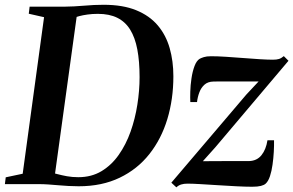

<svg xmlns="http://www.w3.org/2000/svg" viewBox="-34 -771 1228 804"><path d="M90 -743H233.5Q276.5 -743.5 318.2 -747.2Q360 -751 400 -751Q480.5 -751 536.2 -728.2Q592 -705.5 626.5 -664.8Q661 -624 676.5 -569.5Q692 -515 692 -451.5Q692 -356 666.8 -272.5Q641.5 -189 591.5 -125.8Q541.5 -62.5 467.2 -26.8Q393 9 295.5 9Q274 9 253 7.8Q232 6.5 211 4.8Q190 3 169.2 1.5Q148.5 0 128 0H-13.5L-10 -28.5L61 -43.5L150.5 -699L86.5 -713.5ZM193 -19 168.5 -51.5Q186 -47.5 205.2 -42.2Q224.5 -37 246.5 -33Q268.5 -29 294 -29Q349 -29 391 -54.2Q433 -79.5 463.2 -122.5Q493.5 -165.5 512.8 -219.8Q532 -274 541.2 -333Q550.5 -392 550.5 -448Q550.5 -514.5 541 -564.2Q531.5 -614 511 -647Q490.5 -680 457.2 -696.5Q424 -713 376 -713Q352.5 -713 332.8 -710.2Q313 -707.5 298 -703.5Q283 -699.5 273 -696L290 -722.5ZM1049 -430Q1036 -430 1016.8 -430Q997.5 -430 974.8 -430Q952 -430 929.8 -430Q907.5 -430 889 -430Q870.5 -430 859.5 -429.5Q836 -429 822 -416.2Q808 -403.5 800.8 -384.2Q793.5 -365 791 -343.5H763Q762 -360 762.8 -387Q763.5 -414 767.8 -442.8Q772 -471.5 780.5 -494.2Q789 -517 802.5 -525Q808 -528 819.5 -531.8Q831 -535.5 849.5 -535.5Q877 -535.5 912.5 -533.2Q948 -531 985 -528Q1022 -525 1054.8 -523Q1087.5 -521 1109 -521Q1124 -521 1134 -524Q1144 -527 1154.5 -536L1174 -516.5L867.5 -154L815.5 -96Q834.5 -96 860.2 -96.2Q886 -96.5 913.8 -96.5Q941.5 -96.5 966.5 -96.5Q991.5 -96.5 1009 -96.5Q1042 -97.5 1061 -121.2Q1080 -145 1086 -183.5H1113.5Q1114 -162 1112.5 -135Q1111 -108 1107.2 -81.2Q1103.5 -54.5 1096.5 -33.2Q1089.5 -12 1078.5 -2Q1072 4 1058.5 7.5Q1045 11 1022 11Q993.5 11 955.5 9Q917.5 7 878.2 4.5Q839 2 805.2 0Q771.5 -2 751 -2Q736 -2 724.8 1.5Q713.5 5 704.5 13.5L683.5 -6L997.5 -375Z"/></svg>

Font: Merriweather 96pt SemiBold
Style: Italic
Weight: 600
Italic angle: -7.8°
Version: Version 2.101